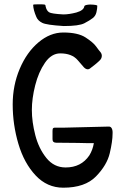

<svg xmlns="http://www.w3.org/2000/svg" viewBox="-20 -859 573 892"><path d="M411 -775Q397 -764 372 -751Q347 -738 276 -738Q195 -743 176 -753Q156 -763 149 -780Q135 -812 134 -836Q134 -838 140.5 -838.5Q147 -839 163 -839Q184 -839 188 -837.5Q192 -836 192 -829Q196 -810 208 -802Q219 -795 274 -792Q301 -792 335 -801Q370 -811 372 -831Q376 -837 399 -838Q432 -837 432 -832Q432 -819 428 -802Q424 -785 411 -775ZM445 -619Q453 -610 453 -600Q453 -588 444 -579Q435 -570 421.5 -559Q408 -548 397 -540Q392 -537 388 -537Q379 -537 370 -546Q368 -548 341 -579.5Q314 -611 260 -611Q219 -611 189 -567.5Q159 -524 143.5 -462.5Q128 -401 128 -348Q128 -293 144 -231Q160 -169 195.5 -125Q231 -81 285 -81Q357 -81 395 -137Q411 -163 416 -194H387L342 -195L241 -196Q224 -196 224 -212V-251Q224 -261 227 -263.5Q230 -266 235 -266H281L486 -271Q495 -271 499.5 -262Q504 -253 503 -238Q503 -203 490 -147.5Q477 -92 426 -39.5Q375 13 274 13Q199 13 145.5 -44Q92 -101 65.5 -190.5Q39 -280 39 -374Q39 -462 71.5 -539Q104 -616 158.5 -662Q213 -708 274 -708Q342 -708 377.5 -685Q413 -662 427 -642.5Q441 -623 445 -619Z"/></svg>

Font: Barrio
Style: Regular
Weight: 400
Designer: Pablo Cosgaya & Sergio Jimenez
Foundry: Pablo Cosgaya & Sergio Jimenez
Version: Version 1.005